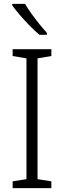

<svg xmlns="http://www.w3.org/2000/svg" viewBox="-20 -967 329 987"><path d="M244 0H45V-35L116 -46V-667L45 -679V-714H244V-679L173 -667V-46L244 -35ZM109 -947Q122 -924 141.5 -897Q161 -870 182 -844Q203 -818 221 -798V-788H183Q160 -807 133 -834.5Q106 -862 82 -890Q58 -918 43 -939V-947Z"/></svg>

Font: Noto Sans Sinhala SemiCondensed Light
Style: Regular
Weight: 300
Width: 4
Designer: Jelle Bosma - Monotype Design Team
Foundry: Monotype Imaging Inc.
Version: Version 2.006; ttfautohint (v1.8.4.7-5d5b)